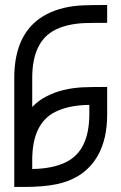

<svg xmlns="http://www.w3.org/2000/svg" viewBox="-20 -741 482 762"><path d="M72.3 1H36.6V-431.6Q36.6 -618.7 167 -685.5Q228 -716.3 309.1 -719.7Q343.3 -721.2 405.3 -721.2V-650.4Q345.2 -650.4 315.9 -649.4Q247.1 -646.5 199.2 -622.6Q107.9 -576.7 107.9 -431.6V-316.4Q132.8 -342.8 167 -359.9Q228 -390.6 309.1 -394.5Q343.3 -396 405.3 -396V-286.1Q405.3 -189.9 368.7 -124.5Q317.4 -33.2 203.6 -9.8Q152.8 1 72.3 1ZM107.9 -70.3Q189.5 -71.3 243.2 -98.1Q334.5 -143.6 334.5 -288.6V-324.7Q252.9 -323.7 199.2 -296.9Q107.9 -251 107.9 -106Z"/></svg>

Font: Greenwashing Machine
Style: Regular
Weight: 400
Designer: Tup Wanders
Foundry: Free font, DO NOT SELL
Version: Version 1.00;August 10, 2023;FontCreator 11.5.0.2430 64-bit